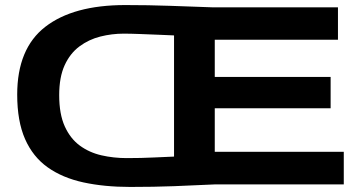

<svg xmlns="http://www.w3.org/2000/svg" viewBox="-20 -729 1416 759"><path d="M1339 0H829Q746 4 667.5 7Q589 10 495 10Q392 10 309.5 -8Q227 -26 168.5 -67.5Q110 -109 79 -179.5Q48 -250 48 -355Q48 -537 159 -623Q270 -709 475 -709Q567 -709 651.5 -706Q736 -703 821 -700H1316V-572H829V-425H1287V-301H829V-129H1339ZM668 -110V-589Q647 -590 610 -591.5Q573 -593 534 -594.5Q495 -596 469 -596Q422 -596 376.5 -584.5Q331 -573 294 -545.5Q257 -518 235.5 -471Q214 -424 214 -353Q214 -278 236 -229.5Q258 -181 295.5 -153.5Q333 -126 381 -115Q429 -104 481 -104Q539 -104 589 -106.5Q639 -109 668 -110Z"/></svg>

Font: Georama Extended SemiBold
Style: Regular
Weight: 600
Width: 7
Designer: Jean-Baptiste Levee
Foundry: Production Type
Version: Version 1.000